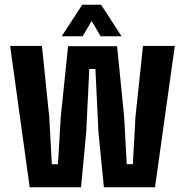

<svg xmlns="http://www.w3.org/2000/svg" viewBox="-20 -795 785 815"><path d="M106 0 23 -600H158L189 -299L200 -98H226L238 -299L269 -599H477L507 -299L518 -98H544L555 -299L587 -600H722L638 0H421L398 -233L385 -502H359L346 -234L324 0ZM242 -641 329 -775H409L496 -641H407L369 -706L331 -641Z"/></svg>

Font: Big Shoulders Text ExtraBold
Style: Regular
Weight: 800
Designer: Patric King
Foundry: XO Type Co
Version: Version 1.000; ttfautohint (v1.8.2)